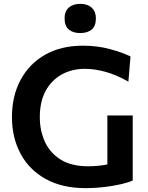

<svg xmlns="http://www.w3.org/2000/svg" viewBox="-20 -964 770 996"><path d="M425 12Q302 12 216.5 -35.8Q131 -83.5 86.5 -167Q42 -250.5 42 -357Q42 -465.5 86.5 -549Q131 -632.5 213.5 -679.8Q296 -727 410.5 -727Q485.5 -727 550.8 -709.2Q616 -691.5 657 -671L646 -540.5Q583.5 -576 526.8 -591.5Q470 -607 421 -607Q353.5 -607 300.5 -577.8Q247.5 -548.5 217 -492.8Q186.5 -437 186.5 -356.5Q186.5 -286 213.2 -228Q240 -170 295.2 -135.8Q350.5 -101.5 436.5 -101.5Q490.5 -101.5 537 -111V-365H668.5V-27.5Q646 -17.5 607.5 -8.5Q569 0.5 521.5 6.2Q474 12 425 12ZM395.5 -792.5Q359 -792.5 337 -810.8Q315 -829 315 -869Q315 -905.5 337 -924.8Q359 -944 396.5 -944Q434 -944 455.8 -924Q477.5 -904 477.5 -869Q477.5 -829 455.8 -810.8Q434 -792.5 395.5 -792.5Z"/></svg>

Font: Commissioner SemiBold
Style: Regular
Weight: 600
Designer: Kostas Bartsokas
Foundry: Kostas Bartsokas
Version: Version 1.000; ttfautohint (v1.8.3)